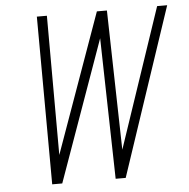

<svg xmlns="http://www.w3.org/2000/svg" viewBox="-52 -787 825 838"><g transform="rotate(-5 360.0 -367.5)"><path d="M143 0H187L407 -617L421 0H465L711 -735H667L461 -124L447 -735H403L185 -125L184 -735H140Z"/></g></svg>

Font: Iosevka Sparkle XLtObl
Style: Regular
Weight: 200
Italic angle: -9°
Designer: Belleve Invis
Foundry: Belleve Invis
Version: Version 4.5.0; ttfautohint (v1.8.3)